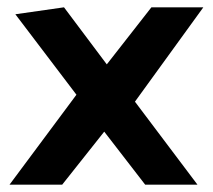

<svg xmlns="http://www.w3.org/2000/svg" viewBox="-20 -505 582 525"><path d="M6 0 189 -246 22 -466 155 -485 272 -329 394 -485H536L349 -227L520 0H377L265 -145L150 0Z"/></svg>

Font: Palanquin Dark
Style: Regular
Weight: 400
Designer: Pria Ravichandran
Version: Version 1.001